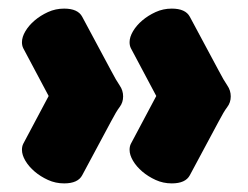

<svg xmlns="http://www.w3.org/2000/svg" viewBox="-20 -500 577 446"><path d="M343 -277 284 -388Q281 -394 281 -402Q281 -414 289 -427.5Q297 -441 310.5 -452.5Q324 -464 341.5 -472Q359 -480 379 -480Q411 -480 421 -461L488 -336Q500 -313 508 -301.5Q516 -290 516 -276Q516 -262 508 -251.5Q500 -241 488 -218L421 -93Q411 -74 379 -74Q359 -74 341.5 -82Q324 -90 310.5 -101.5Q297 -113 289 -126.5Q281 -140 281 -152Q281 -160 284 -166ZM93 -277 34 -388Q31 -394 31 -402Q31 -414 39 -427.5Q47 -441 60.5 -452.5Q74 -464 91.5 -472Q109 -480 129 -480Q161 -480 171 -461L238 -336Q250 -313 258 -301.5Q266 -290 266 -276Q266 -262 258 -251.5Q250 -241 238 -218L171 -93Q161 -74 129 -74Q109 -74 91.5 -82Q74 -90 60.5 -101.5Q47 -113 39 -126.5Q31 -140 31 -152Q31 -160 34 -166Z"/></svg>

Font: AkaAcidDosis
Style: ExtraBold
Weight: 800
Designer: Edgar Tolentino, Pablo Impallari, Igino Marini, Aka-Acid
Foundry: Edgar Tolentino, Pablo Impallari, Igino Marini, Aka-Acid
Version: Version 1.007